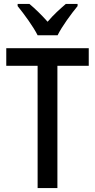

<svg xmlns="http://www.w3.org/2000/svg" viewBox="-20 -960 486 980"><path d="M172 -780H274C296 -825 344 -890 376 -929V-940H316C284 -912 256 -888 223 -849C192 -884 157 -918 130 -940H70V-929C104 -887 150 -824 172 -780ZM273 0V-624H433V-714H12V-624H172V0Z"/></svg>

Font: Noto Sans Gujarati UI Condensed Medium
Style: Regular
Weight: 500
Width: 3
Designer: Jelle Bosma - Monotype Design Team, Universal Thirst
Foundry: Monotype Imaging Inc.
Version: Version 2.106